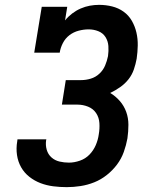

<svg xmlns="http://www.w3.org/2000/svg" viewBox="-20 -763 640 791"><path d="M255 8Q227 8 199.5 4.5Q172 1 147 -8.5Q122 -18 101 -34.5Q80 -51 67 -74Q54 -97 50 -124.5Q46 -152 51 -181L52 -189H171L170 -185Q167 -165 172.5 -146Q178 -127 192 -114.5Q206 -102 225 -97.5Q244 -93 264 -93Q286 -93 309 -101Q332 -109 348.5 -126Q365 -143 374.5 -165Q384 -187 387 -210Q391 -233 389.5 -256Q388 -279 376 -297Q364 -315 343 -323.5Q322 -332 299 -332H235L251 -433H315Q334 -433 354 -439Q374 -445 389.5 -459.5Q405 -474 413 -493Q421 -512 425 -532Q428 -553 426.5 -573.5Q425 -594 414.5 -610.5Q404 -627 385 -634.5Q366 -642 345 -642Q325 -642 304 -636.5Q283 -631 266 -618Q249 -605 239 -585.5Q229 -566 226 -546H121L152 -735H257L248 -679Q261 -695 277.5 -707.5Q294 -720 312.5 -728Q331 -736 350 -739.5Q369 -743 388 -743Q416 -743 442 -736.5Q468 -730 489 -715Q510 -700 523 -677.5Q536 -655 542 -629Q548 -603 547.5 -575.5Q547 -548 543 -521Q539 -499 531.5 -477Q524 -455 509.5 -436.5Q495 -418 475 -404Q455 -390 434 -380Q456 -367 473.5 -347Q491 -327 500 -302Q509 -277 509 -249Q509 -221 505 -193Q500 -165 490 -137Q480 -109 462 -85Q444 -61 420 -42Q396 -23 368.5 -12Q341 -1 312 3.5Q283 8 255 8Z"/></svg>

Font: Iosevka HT Extended
Style: Bold Italic
Weight: 700
Width: 7
Italic angle: -9°
Monospace: yes
Designer: Belleve Invis
Foundry: Belleve Invis
Version: Version 32.3.0; ttfautohint (v1.8.4)